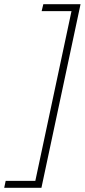

<svg xmlns="http://www.w3.org/2000/svg" viewBox="-85 -735 403 913"><path d="M-65 158 -58 125H83L255 -682H113L121 -715H298L112 158Z"/></svg>

Font: Noto Sans Condensed ExtraLight
Style: Italic
Weight: 200
Width: 3
Italic angle: -12°
Designer: Monotype Design Team
Foundry: Monotype Imaging Inc.
Version: Version 2.013; ttfautohint (v1.8.4.7-5d5b)